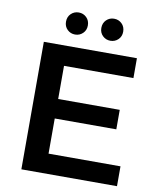

<svg xmlns="http://www.w3.org/2000/svg" viewBox="-95 -964 861 1038"><g transform="rotate(10 335.0 -444.5)"><path d="M94 0V-700H605V-591H224V-409H562V-302H224V-109H619V0ZM447 -768Q422 -768 404.5 -785Q387 -802 387 -828Q387 -855 404.5 -872Q422 -889 447 -889Q472 -889 489.5 -872Q507 -855 507 -828Q507 -802 489.5 -785Q472 -768 447 -768ZM253 -768Q228 -768 210.5 -785Q193 -802 193 -828Q193 -855 210.5 -872Q228 -889 253 -889Q278 -889 295.5 -872Q313 -855 313 -828Q313 -802 295.5 -785Q278 -768 253 -768Z"/></g></svg>

Font: Montserrat SemiBold
Style: Regular
Weight: 600
Designer: Julieta Ulanovsky
Foundry: Julieta Ulanovsky
Version: Version 9.000; ttfautohint (v1.8.4.7-5d5b)